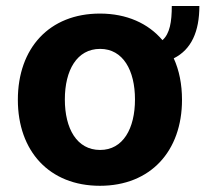

<svg xmlns="http://www.w3.org/2000/svg" viewBox="-20 -597 672 628"><path d="M632.1 -577.4H541.9C541.9 -525.9 535.5 -486.9 511.4 -465.6C464.8 -520.6 394.5 -552.6 306.8 -552.6C141.3 -552.6 38.4 -439.6 38.4 -270.6C38.4 -102.6 141.3 10.7 306.8 10.7C472.3 10.7 575.3 -102.6 575.3 -270.6C575.3 -321.4 566.1 -367.2 548.3 -406.2C606.2 -435 632.1 -494.3 632.1 -577.4ZM192.1 -271.7C192.1 -366.8 231.2 -437.1 307.5 -437.1C382.5 -437.1 421.5 -366.8 421.5 -271.7C421.5 -176.5 382.5 -106.5 307.5 -106.5C231.2 -106.5 192.1 -176.5 192.1 -271.7Z"/></svg>

Font: Magic Ui Pro
Style: Bold
Weight: 700
Designer: Stefan Endress, Andreas Faust
Version: Version 1.000;FEAKit 1.0